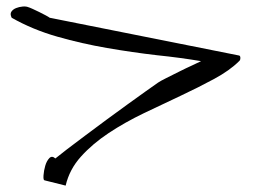

<svg xmlns="http://www.w3.org/2000/svg" viewBox="-20 -581 803 601"><path d="M119.1 -16.6Q115.2 -17.6 116.2 -32.2Q117.2 -46.9 121.6 -62Q126 -77.1 134.3 -85.9Q142.6 -94.7 153.3 -85Q165 -94.7 189.9 -113.8Q214.8 -132.8 246.1 -156.2Q277.3 -179.7 312.5 -205.6Q347.7 -231.4 379.4 -254.4Q411.1 -277.3 436.5 -295.4Q461.9 -313.5 474.6 -322.3Q481.4 -327.1 501 -336.9L542 -357.4Q563.5 -368.2 583 -377Q601.6 -385.7 609.4 -389.6Q545.9 -400.4 470.7 -408.2Q394.5 -417 315.4 -430.7Q236.3 -444.3 159.2 -466.3Q82 -488.3 16.6 -525.4Q10.7 -537.1 15.6 -544.4Q20.5 -551.8 30.3 -555.7Q40 -559.6 50.8 -560.5Q61.5 -561.5 68.4 -558.6Q72.3 -557.6 82 -553.2Q91.8 -548.8 102.5 -543.5Q113.3 -538.1 122.6 -533.2Q131.8 -528.3 135.7 -525.4L728.5 -407.2Q732.4 -406.2 732.4 -399.4Q732.4 -392.6 728.5 -389.6Q699.2 -360.4 650.4 -334Q601.6 -307.6 545.4 -281.2Q489.3 -254.9 430.2 -226.6Q371.1 -198.2 320.3 -164.6Q269.5 -130.9 233.4 -90.8Q197.3 -50.8 185.5 0Z"/></svg>

Font: Over the Rainbow
Style: Regular
Weight: 400
Designer: Kimberly Geswein
Foundry: Kimberly Geswein
Version: Version 1.002 2010